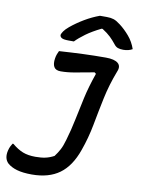

<svg xmlns="http://www.w3.org/2000/svg" viewBox="-106 -1007 807 1095"><g transform="rotate(10 297.5 -459.5)"><path d="M159 -83Q193 -83 217.5 -88.5Q242 -94 266 -107Q282 -128 294 -150.5Q306 -173 316 -209Q334 -270 346.5 -331.5Q359 -393 374 -461Q389 -529 417 -609L408 -616Q338 -603 296 -595.5Q254 -588 216 -588Q187 -588 177 -606Q167 -624 172 -655Q174 -669 178.5 -680.5Q183 -692 187 -700Q264 -705 328 -707.5Q392 -710 457 -710Q507 -710 527.5 -692.5Q548 -675 534 -643Q502 -560 485 -479Q468 -398 453.5 -320Q439 -242 412 -167Q378 -70 316 -25Q254 20 156 20Q104 20 69.5 10Q35 0 14 -19Q-12 -45 -1 -91Q3 -107 8 -116.5Q13 -126 18 -134H23Q55 -107 85.5 -95Q116 -83 159 -83ZM382 -939H422Q445 -939 462 -933.5Q479 -928 502 -910Q531 -888 558 -856.5Q585 -825 599 -784Q577 -771 546 -771Q528 -771 515 -775.5Q502 -780 491 -795Q476 -814 458 -831.5Q440 -849 410 -868H404Q353 -843 318 -817.5Q283 -792 261 -769H231Q200 -769 189.5 -776Q179 -783 180 -794Q182 -802 191 -815Q200 -828 219 -844Q254 -873 296 -898Q338 -923 382 -939Z"/></g></svg>

Font: Recursive Sn Csl St Med
Style: Italic
Weight: 500
Italic angle: -15°
Version: Version 1.079;hotconv 1.0.112;makeotfexe 2.5.65598; ttfautoh